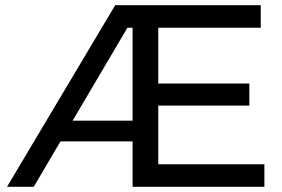

<svg xmlns="http://www.w3.org/2000/svg" viewBox="-20 -720 1086 740"><path d="M7 0 424 -700H985V-613H590V-398H941V-313H590V-87H999V0H491V-175H213L110 0ZM260 -255H491V-613H471Z"/></svg>

Font: Montserrat Medium
Style: Regular
Weight: 500
Designer: Julieta Ulanovsky
Foundry: Julieta Ulanovsky
Version: Version 9.000; ttfautohint (v1.8.4.7-5d5b)